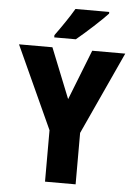

<svg xmlns="http://www.w3.org/2000/svg" viewBox="-61 -973 722 1019"><g transform="rotate(5 300.0 -463.5)"><path d="M315 -767Q355 -800 404.5 -845.5Q454 -891 479 -918V-927H299Q281 -896 253 -854.5Q225 -813 200 -779V-767ZM381 0V-274L583 -714H407L302 -447L195 -714H17L218 -274V0Z"/></g></svg>

Font: Noto Sans Mono UI ExtraBold
Style: Regular
Weight: 800
Designer: Monotype Design team
Foundry: Monotype Imaging Inc.
Version: 1.000